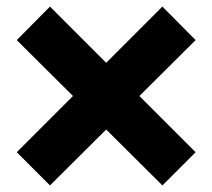

<svg xmlns="http://www.w3.org/2000/svg" viewBox="-20 -628 646 584"><path d="M31 -165 202 -336 31 -506 132 -608 303 -437 474 -608 575 -506 404 -336 575 -165 474 -64 303 -234 132 -64Z"/></svg>

Font: BDO Grotesk ExtraBold
Style: Regular
Weight: 800
Designer: Deni Anggara
Foundry: Lokal Container
Version: Version 2.000